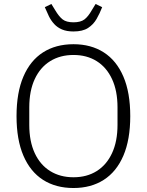

<svg xmlns="http://www.w3.org/2000/svg" viewBox="-20 -932 737 964"><path d="M349 12Q260 12 196 -29Q132 -70 97.5 -150.5Q63 -231 63 -349Q63 -467 97.5 -547.5Q132 -628 196 -669Q260 -710 349 -710Q437 -710 501 -669Q565 -628 599.5 -547.5Q634 -467 634 -349Q634 -231 599.5 -150.5Q565 -70 501 -29Q437 12 349 12ZM349 -42Q416 -42 465.5 -73Q515 -104 542.5 -163Q570 -222 570 -305V-393Q570 -476 542.5 -535Q515 -594 465.5 -625Q416 -656 349 -656Q282 -656 232 -625Q182 -594 154.5 -535Q127 -476 127 -393V-305Q127 -222 154.5 -163Q182 -104 232 -73Q282 -42 349 -42ZM349 -774Q315 -774 291.5 -784Q268 -794 252 -811.5Q236 -829 225.5 -850.5Q215 -872 205 -896L238 -912L257 -881Q276 -849 294.5 -834.5Q313 -820 349 -820Q385 -820 404 -834.5Q423 -849 441 -881L460 -912L493 -896Q481 -865 465 -837Q449 -809 422 -791.5Q395 -774 349 -774Z"/></svg>

Font: IBM Plex Sans Light
Style: Regular
Weight: 300
Designer: Mike Abbink, Paul van der Laan, Pieter van Rosmalen
Foundry: Bold Monday
Version: Version 3.201